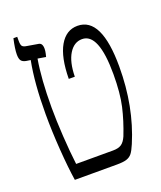

<svg xmlns="http://www.w3.org/2000/svg" viewBox="-123 -726 675 806"><g transform="rotate(-20 214.0 -323.5)"><path d="M410 -383Q410 -205 348 -59Q337 -33 328 -21.5Q319 -10 304 -5Q289 0 260 0H72Q63 -58 57 -142Q51 -226 51 -301Q51 -439 70 -536L50 -539Q35 -542 29 -550.5Q23 -559 23 -578Q23 -602 33 -647H50V-629Q50 -611 55 -605Q60 -599 74 -597L121 -589Q132 -588 136.5 -581Q141 -574 141 -561Q141 -551 138.5 -540.5Q136 -530 135 -526L99 -532Q84 -446 84 -319Q84 -261 88.5 -189.5Q93 -118 100 -61H265Q289 -61 302.5 -70Q316 -79 326 -102Q350 -163 363 -220Q376 -277 376 -362Q376 -545 302 -545Q266 -545 243.5 -508.5Q221 -472 220 -407H193Q194 -503 223 -553.5Q252 -604 303 -604Q410 -604 410 -383Z"/></g></svg>

Font: Noto Serif Hebrew CondLight
Style: Regular
Weight: 300
Width: 3
Designer: Monotype Design Team
Foundry: Monotype Imaging Inc.
Version: Version 1.000